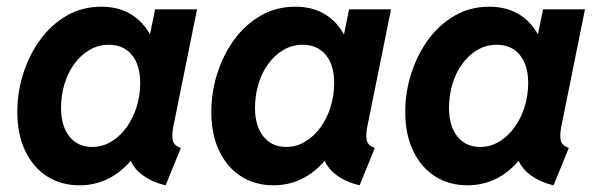

<svg xmlns="http://www.w3.org/2000/svg" viewBox="-20 -551 1803 579"><path d="M219.7 7.8Q164.6 7.8 122.3 -19Q80.1 -45.9 56.2 -95.7Q32.2 -145.5 32.2 -213.4Q32.2 -273.4 50.5 -330.3Q68.8 -387.2 102.1 -432.4Q135.3 -477.5 181.9 -504.2Q228.5 -530.8 285.6 -530.8Q341.8 -530.8 381.6 -503.7Q421.4 -476.6 439.9 -430.2L369.1 -448.7H486.8L423.8 -405.3L447.8 -522.9H574.2L502.4 -168Q497.6 -142.6 501.2 -127.2Q504.9 -111.8 525.4 -105L479.5 7.8Q447.3 0.5 421.9 -14.9Q396.5 -30.3 382.3 -51.3Q368.2 -72.3 370.1 -96.2L434.1 -65.4H312.5L402.8 -106Q369.6 -50.8 323.2 -21.5Q276.9 7.8 219.7 7.8ZM257.8 -107.9Q289.6 -107.9 316.2 -124.3Q342.8 -140.6 362.3 -168Q381.8 -195.3 392.3 -229.7Q402.8 -264.2 402.8 -300.8Q402.8 -354.5 377.7 -385.3Q352.5 -416 308.1 -416Q275.9 -416 249.3 -400.1Q222.7 -384.3 203.4 -357.4Q184.1 -330.6 174.1 -296.4Q164.1 -262.2 164.1 -225.6Q164.1 -171.4 189.2 -139.6Q214.4 -107.9 257.8 -107.9Z M804.7 7.8Q749.5 7.8 707.3 -19Q665 -45.9 641.1 -95.7Q617.2 -145.5 617.2 -213.4Q617.2 -273.4 635.5 -330.3Q653.8 -387.2 687 -432.4Q720.2 -477.5 766.8 -504.2Q813.5 -530.8 870.6 -530.8Q926.8 -530.8 966.6 -503.7Q1006.3 -476.6 1024.9 -430.2L954.1 -448.7H1071.8L1008.8 -405.3L1032.7 -522.9H1159.2L1087.4 -168Q1082.5 -142.6 1086.2 -127.2Q1089.8 -111.8 1110.4 -105L1064.5 7.8Q1032.2 0.5 1006.8 -14.9Q981.4 -30.3 967.3 -51.3Q953.1 -72.3 955.1 -96.2L1019 -65.4H897.5L987.8 -106Q954.6 -50.8 908.2 -21.5Q861.8 7.8 804.7 7.8ZM842.8 -107.9Q874.5 -107.9 901.1 -124.3Q927.7 -140.6 947.3 -168Q966.8 -195.3 977.3 -229.7Q987.8 -264.2 987.8 -300.8Q987.8 -354.5 962.6 -385.3Q937.5 -416 893.1 -416Q860.8 -416 834.2 -400.1Q807.6 -384.3 788.3 -357.4Q769 -330.6 759 -296.4Q749 -262.2 749 -225.6Q749 -171.4 774.2 -139.6Q799.3 -107.9 842.8 -107.9Z M1389.6 7.8Q1334.5 7.8 1292.2 -19Q1250 -45.9 1226.1 -95.7Q1202.1 -145.5 1202.1 -213.4Q1202.1 -273.4 1220.5 -330.3Q1238.8 -387.2 1272 -432.4Q1305.2 -477.5 1351.8 -504.2Q1398.4 -530.8 1455.6 -530.8Q1511.7 -530.8 1551.5 -503.7Q1591.3 -476.6 1609.9 -430.2L1539.1 -448.7H1656.7L1593.8 -405.3L1617.7 -522.9H1744.1L1672.4 -168Q1667.5 -142.6 1671.1 -127.2Q1674.8 -111.8 1695.3 -105L1649.4 7.8Q1617.2 0.5 1591.8 -14.9Q1566.4 -30.3 1552.2 -51.3Q1538.1 -72.3 1540 -96.2L1604 -65.4H1482.4L1572.8 -106Q1539.6 -50.8 1493.2 -21.5Q1446.8 7.8 1389.6 7.8ZM1427.7 -107.9Q1459.5 -107.9 1486.1 -124.3Q1512.7 -140.6 1532.2 -168Q1551.8 -195.3 1562.3 -229.7Q1572.8 -264.2 1572.8 -300.8Q1572.8 -354.5 1547.6 -385.3Q1522.5 -416 1478 -416Q1445.8 -416 1419.2 -400.1Q1392.6 -384.3 1373.3 -357.4Q1354 -330.6 1344 -296.4Q1334 -262.2 1334 -225.6Q1334 -171.4 1359.1 -139.6Q1384.3 -107.9 1427.7 -107.9Z"/></svg>

Font: Reddit Sans
Style: Bold Italic
Weight: 700
Italic angle: -11.25°
Designer: Stephen Hutchings
Version: Version 1.013